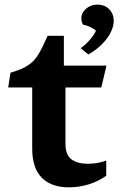

<svg xmlns="http://www.w3.org/2000/svg" viewBox="-20 -802 528 832"><path d="M329.6 -593.3Q340.8 -601.1 351.3 -610.8Q361.8 -620.6 370.6 -630.9Q379.4 -641.1 386 -651.1Q392.6 -661.1 396 -669.4Q386.2 -677.7 370.6 -685.1Q355 -692.4 339.4 -695.3Q336.4 -700.7 334.5 -708Q332.5 -715.3 332.5 -722.7Q332.5 -734.4 337.9 -745.4Q343.3 -756.3 352.8 -764.4Q362.3 -772.5 375 -777.3Q387.7 -782.2 402.8 -782.2Q417 -782.2 429.7 -777.3Q442.4 -772.5 451.9 -763.4Q461.4 -754.4 467 -741.5Q472.7 -728.5 472.7 -711.9Q472.7 -693.4 465.1 -673.8Q457.5 -654.3 443.4 -635.3Q429.2 -616.2 408.9 -598.4Q388.7 -580.6 362.8 -565.9ZM119.6 -422.9H15.6L25.4 -486.8Q51.3 -494.6 70.1 -502.4Q88.9 -510.3 102.8 -519.8Q116.7 -529.3 127.2 -540.8Q137.7 -552.2 147 -567.4Q156.2 -582.5 165.5 -602.1Q174.8 -621.6 186.5 -647H256.8V-517.6H441.4L418.9 -422.9H263.7V-179.2Q263.7 -131.3 289.3 -111.8Q314.9 -92.3 361.3 -92.3Q381.3 -92.3 401.6 -95.7Q421.9 -99.1 440.4 -106.4V-40.5Q404.8 -15.1 363 -2.7Q321.3 9.8 278.8 9.8Q238.3 9.8 208.3 -1.7Q178.2 -13.2 158.4 -34.7Q138.7 -56.2 129.2 -86.9Q119.6 -117.7 119.6 -156.7Z"/></svg>

Font: Proza Libre
Style: SemiBold
Weight: 600
Designer: Jasper de Waard
Foundry: Jasper de Waard
Version: Version 1.000; ttfautohint (v1.4.1.8-43bc) -l 8 -r 50 -G 200